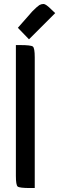

<svg xmlns="http://www.w3.org/2000/svg" viewBox="-20 -947 298 967"><path d="M60 -61V-720H81Q136 -720 145.5 -712.5Q155 -705 155 -659V0H132Q78 0 69 -7.5Q60 -15 60 -61ZM239 -899 258 -881 126 -749 70 -807 143 -890Q169 -916 178.5 -921.5Q188 -927 199.5 -927Q211 -927 239 -899Z"/></svg>

Font: Economica
Style: Bold
Weight: 700
Designer: Vicente Lamonaca
Foundry: Vicente Lamonaca
Version: Version 1.100